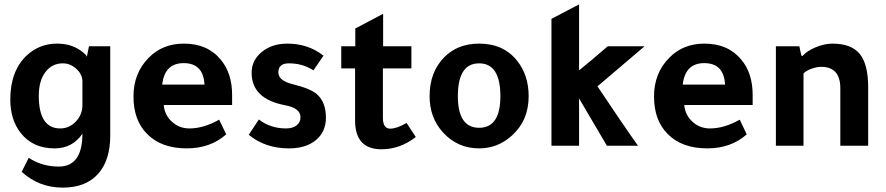

<svg xmlns="http://www.w3.org/2000/svg" viewBox="-20 -665 4044 876"><path d="M356 -55Q311 12 229 12Q129 12 74 -59Q27 -119 27 -211Q27 -342 103 -413Q161 -466 240 -466Q303 -466 347 -435Q376 -415 376 -405L386 -454H483V-47Q483 68 426 130Q370 191 266 191Q158 191 79 119L111 55Q172 95 248 95Q356 95 356 -55ZM356 -300Q352 -331 325.5 -353.5Q299 -376 267 -376Q217 -376 187 -336Q157 -296 157 -228Q157 -79 255 -79Q296 -79 326 -110.5Q356 -142 356 -185Z M1039 -186H727Q731 -140 764.5 -109.5Q798 -79 844 -79Q909 -79 980 -119L1012 -52Q940 12 832 12Q716 12 651 -54Q589 -116 589 -225Q589 -332 659 -402Q722 -466 819 -466Q927 -466 987 -393Q1039 -331 1039 -232ZM720 -279H913Q908 -377 818 -377Q731 -377 720 -279Z M1410 -344Q1361 -376 1298 -376Q1250 -376 1250 -335Q1250 -297 1315 -281Q1396 -261 1425 -236Q1467 -200 1467 -128Q1467 -64 1421.5 -26Q1376 12 1299 12Q1190 12 1115 -50L1161 -120Q1213 -79 1286 -79Q1315 -79 1333 -93Q1351 -107 1351 -130Q1351 -172 1280 -185Q1128 -214 1128 -333Q1128 -390 1174.5 -428Q1221 -466 1291 -466Q1386 -466 1456 -411Z M1857 -353H1727V-128Q1727 -78 1760 -78Q1790 -78 1835 -104L1877 -40Q1806 16 1720 16Q1600 16 1600 -116V-353H1537V-454H1601V-535Q1651 -562 1728 -602V-454H1857Z M2166 -466Q2278 -466 2340 -387Q2392 -321 2392 -226Q2392 -115 2315 -46Q2251 12 2166 12Q2067 12 2000 -62Q1940 -129 1940 -226Q1940 -336 2007 -404Q2068 -466 2166 -466ZM2166 -82Q2263 -82 2263 -226Q2263 -376 2166 -376Q2069 -376 2069 -226Q2069 -82 2166 -82Z M2921 -454 2706 -271Q2826 -91 2891 0H2749Q2665 -144 2622 -216V0H2496V-579L2622 -645V-344Q2671 -383 2753 -454Z M3414 -186H3102Q3106 -140 3139.5 -109.5Q3173 -79 3219 -79Q3284 -79 3355 -119L3387 -52Q3315 12 3207 12Q3091 12 3026 -54Q2964 -116 2964 -225Q2964 -332 3034 -402Q3097 -466 3194 -466Q3302 -466 3362 -393Q3414 -331 3414 -232ZM3095 -279H3288Q3283 -377 3193 -377Q3106 -377 3095 -279Z M3642 -410Q3662 -433 3702 -449.5Q3742 -466 3778 -466Q3864 -466 3902.5 -419Q3941 -372 3941 -267V0H3814V-262Q3814 -360 3727 -360Q3705 -360 3680 -350.5Q3655 -341 3646 -329V0H3520V-454H3627Q3632 -428 3637 -410Z"/></svg>

Font: Tajawal
Style: Bold
Weight: 700
Designer: Boutros Fonts
Foundry: Created by Boutros International 2017
Version: Version 1.700